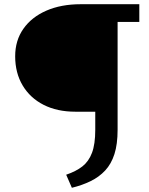

<svg xmlns="http://www.w3.org/2000/svg" viewBox="-20 -678 708 911"><path d="M321 213 294 151Q341 135 371 111.5Q401 88 416.5 47Q432 6 432 -62V-148H337Q251 -148 187 -180.5Q123 -213 87.5 -272.5Q52 -332 52 -411Q52 -486 91 -541.5Q130 -597 200 -627.5Q270 -658 363 -658H641V-574H538V-62Q538 6 523 53Q508 100 479 131Q450 162 410 181.5Q370 201 321 213Z"/></svg>

Font: Ysabeau SemiBold
Style: Regular
Weight: 600
Designer: Christian Thalmann (Catharsis Fonts)
Version: Version 2.000;gftools[0.9.27.dev2+g8671c4b]